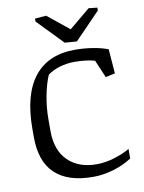

<svg xmlns="http://www.w3.org/2000/svg" viewBox="-96 -942 766 1020"><g transform="rotate(-10 287.0 -432.5)"><path d="M48.8 -294.9Q48.8 -481 124 -576.2Q199.2 -671.4 344.2 -671.4Q390.6 -671.4 438 -664.1Q485.4 -656.7 521.5 -642.6L531.7 -510.7L480.5 -500L439.9 -595.2Q421.4 -601.1 392.6 -604.7Q363.8 -608.4 331.1 -608.4Q289.1 -608.4 251.2 -597.2Q213.4 -585.9 185.1 -565.4Q165.5 -520.5 153.6 -458Q141.6 -395.5 141.6 -333.5V-268.6Q141.6 -164.1 199 -108.2Q256.3 -52.2 353 -52.2Q398.9 -52.2 447 -66.7Q495.1 -81.1 533.2 -103V-51.3Q487.8 -22 432.6 -5.6Q377.4 10.7 323.7 10.7Q188 10.7 118.4 -54.7Q48.8 -120.1 48.8 -251.5ZM164.1 -871.1 225.1 -876 341.3 -782.2 454.1 -876 500.5 -871.1V-855.5L362.3 -712.9L297.4 -717.8L164.1 -855.5Z"/></g></svg>

Font: Noticia Text
Style: Regular
Weight: 400
Designer: JM Sole
Foundry: JM Sole
Version: Version 1.003